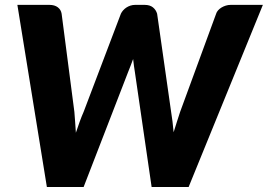

<svg xmlns="http://www.w3.org/2000/svg" viewBox="-20 -748 1072 768"><path d="M1031.5 -728.5 734.5 0H586.5L519.5 -460Q517.5 -471.5 515.8 -484.5Q514 -497.5 512.5 -512Q507 -497.5 502.2 -484.5Q497.5 -471.5 492.5 -460L314.5 0H167.5L49.5 -728.5H177.5Q198.5 -728.5 211.2 -718.8Q224 -709 226.5 -693L277.5 -300.5Q279 -282 280.5 -261Q282 -240 283.5 -217Q291 -240 298.8 -261.2Q306.5 -282.5 314.5 -300.5L463.5 -693Q466.5 -699.5 472 -706Q477.5 -712.5 485 -717.5Q492.5 -722.5 501.5 -725.5Q510.5 -728.5 520.5 -728.5H558.5Q579.5 -728.5 591.8 -718.5Q604 -708.5 608.5 -693L664.5 -300.5Q667.5 -283 670 -262.2Q672.5 -241.5 674.5 -219Q681.5 -241.5 688 -262Q694.5 -282.5 700.5 -300.5L844.5 -693Q846.5 -700 852.2 -706.5Q858 -713 865.8 -717.8Q873.5 -722.5 883 -725.5Q892.5 -728.5 902.5 -728.5Z"/></svg>

Font: Lato ExtraBold
Style: Italic
Weight: 800
Italic angle: -7°
Designer: Lukasz Dziedzic with Adam Twardoch and Botio Nikoltchev
Foundry: tyPoland Lukasz Dziedzic
Version: Version 2.015; 2015-08-06; http://www.latofonts.com/